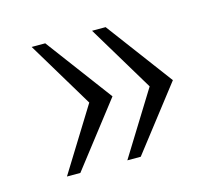

<svg xmlns="http://www.w3.org/2000/svg" viewBox="-64 -514 587 519"><g transform="rotate(-15 230.0 -254.5)"><path d="M174.5 -251 63 -436.5H101L239.5 -251L102 -73.5H64.5ZM343.5 -251 232 -436.5H270L408.5 -251L271 -73.5H233.5Z"/></g></svg>

Font: Public Sans Thin ExtraLight
Style: Regular
Weight: 250
Version: Version 1.007